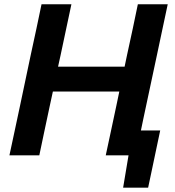

<svg xmlns="http://www.w3.org/2000/svg" viewBox="-20 -733 826 906"><path d="M24.5 0Q37 -57.5 48.5 -112Q60 -166 74.5 -234L125 -473.5Q140 -542 151.8 -597.5Q163.5 -653 176 -713H317Q304 -654 292.5 -598Q280.5 -542 266 -473L254 -418.5H568L579.5 -473.5Q594.5 -542 606.5 -598Q618 -654 630.5 -713H771.5Q759 -654 747 -598Q735 -542 720.5 -473L669.5 -234Q662.5 -201.5 656.5 -173Q650.5 -144.5 645 -117.5H736Q729 -83.5 721.5 -49Q714 -14 707 20Q700 53 693 86.5L679 152.5H561L586.5 0H479Q491.5 -57.5 503 -112Q514.5 -166 529 -234L543 -301H229.5L215 -234Q200.5 -166 189 -112Q177.5 -58 165.5 0Z"/></svg>

Font: Heraclito SemiBold
Style: Italic
Weight: 600
Italic angle: -12°
Designer: Kostas Bartsokas (font) & Cristiano Sobral (main changes)
Foundry: Kostas Bartsokas (font) & Cristiano Sobral (main changes)
Version: Version 1.00;July 8, 2020;FontCreator 13.0.0.2655 64-bit